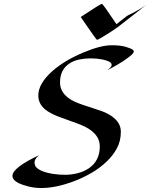

<svg xmlns="http://www.w3.org/2000/svg" viewBox="-20 -947 770 979"><path d="M179.2 -155.8Q156.2 -136.7 156.2 -119.9Q156.2 -103 165 -93.8Q173.8 -84.5 187.7 -77.9Q201.7 -71.3 218.8 -66.9Q235.8 -62.5 252.4 -60.1Q283.2 -55.7 313 -55.7Q342.8 -55.7 375.2 -63.7Q407.7 -71.8 433.1 -88.9Q488.8 -127 488.8 -200.2Q488.8 -272.5 389.6 -311.5Q361.3 -322.8 332 -332.8Q302.7 -342.8 274.4 -353.8Q246.1 -364.7 224.1 -378.9Q175.3 -410.2 175.3 -460Q175.3 -521 247.6 -585Q309.6 -639.2 403.8 -678.7Q492.7 -716.3 549.8 -716.3Q595.2 -716.3 621.8 -708Q648.4 -699.7 655.3 -694.8Q662.1 -689.9 662.1 -684.1Q662.1 -678.2 653.6 -669.9Q645 -661.6 631.8 -651.9Q618.7 -642.1 602.8 -631.8Q586.9 -621.6 571.8 -613.3Q535.2 -592.3 526.9 -589.4Q549.3 -604.5 549.3 -615.7Q549.3 -627 535.4 -633.3Q521.5 -639.6 503.4 -643.6Q473.1 -649.4 442.9 -649.4Q412.6 -649.4 384.3 -643.6Q356 -637.7 334.5 -623.5Q286.1 -592.3 286.1 -527.3Q286.1 -454.1 384.3 -418.9Q412.1 -408.7 441.2 -399.7Q470.2 -390.6 498 -380.6Q525.9 -370.6 547.4 -356Q596.2 -323.2 596.2 -275.6Q596.2 -228 576.2 -190.9Q556.2 -153.8 522.9 -122.3Q489.7 -90.8 447.3 -65.9Q404.8 -41 359.9 -23.9Q266.1 11.7 191.4 11.7Q153.3 11.7 120.6 2.7Q87.9 -6.3 74.2 -13.7Q43.5 -29.3 43.5 -50.3Q43.5 -91.8 179.2 -155.8ZM500 -927.2Q504.9 -927.2 573.7 -823.7L623 -862.3Q629.9 -867.7 638.2 -871.6Q646.5 -875.5 660.2 -882.3Q704.6 -905.8 730 -925.3L581.1 -809.1Q562.5 -795.9 550.5 -788.3Q538.6 -780.8 526.4 -772.9Q514.2 -765.1 503.4 -758.8Q478.5 -744.1 475.8 -744.1Q473.1 -744.1 469.7 -749Q466.3 -753.9 456.3 -767.3Q446.3 -780.8 428.2 -807.4Q410.2 -834 391.6 -860.4Q491.7 -927.2 500 -927.2Z"/></svg>

Font: Fondamento
Style: Italic
Weight: 400
Italic angle: -12°
Version: Version 1.000